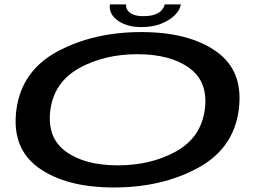

<svg xmlns="http://www.w3.org/2000/svg" viewBox="-20 -824 1149 850"><path d="M484.5 6Q695.5 6 854.8 -79.8Q1014 -165.5 1037 -337.5Q1059.5 -509.5 938 -595.8Q816.5 -682 605.5 -682Q394.5 -682 235 -596.5Q75.5 -511 52.5 -337.5Q30.5 -167 151.8 -80.5Q273 6 484.5 6ZM501.5 -92Q355 -92 271 -153.5Q187 -215 203 -337.5Q220 -461 330.8 -522.5Q441.5 -584 588.5 -584Q734.5 -584 818.8 -522.5Q903 -461 886.5 -337.5Q869.5 -214.5 758.5 -153.2Q647.5 -92 501.5 -92ZM605.5 -704Q655 -704 692.5 -718.8Q730 -733.5 753.2 -756Q776.5 -778.5 780.5 -804.5H709Q706.5 -792 696.8 -780Q687 -768 666.8 -760.2Q646.5 -752.5 614 -752.5Q585 -752.5 567.8 -760.5Q550.5 -768.5 543.5 -780.2Q536.5 -792 538.5 -804.5H466.5Q462.5 -778.5 478 -756Q493.5 -733.5 526.5 -718.8Q559.5 -704 605.5 -704Z"/></svg>

Font: Anybody ExtraExpanded Medium
Style: Italic
Weight: 500
Width: 8
Italic angle: -10°
Version: Version 1.113;gftools[0.9.25]